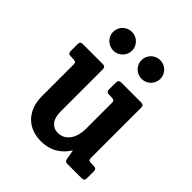

<svg xmlns="http://www.w3.org/2000/svg" viewBox="-204 -867 1013 1013"><g transform="rotate(45 302.5 -360.0)"><path d="M575.2 -18.6Q575.2 -10.3 570.6 -5.1Q565.9 0 556.2 0H449.2Q440.9 0 435.8 -3.4Q430.7 -6.8 429.2 -15.1L418.9 -71.8Q407.7 -53.2 392.6 -37.4Q377.4 -21.5 358.4 -10Q339.4 1.5 315.7 7.8Q292 14.2 264.2 14.2Q230 14.2 200.2 3.2Q170.4 -7.8 148.4 -29.5Q126.5 -51.3 113.8 -83.5Q101.1 -115.7 101.1 -158.2V-396Q101.1 -407.2 94.5 -410.6Q87.9 -414.1 67.4 -414.1H59.1Q40 -414.1 40 -433.1V-485.8Q40 -504.9 59.1 -504.9H209Q228 -504.9 228 -485.8V-171.9Q228 -126 247.1 -103Q266.1 -80.1 296.9 -80.1Q318.8 -80.1 335.7 -89.6Q352.5 -99.1 364 -115.5Q375.5 -131.8 381.3 -153.8Q387.2 -175.8 387.2 -200.2V-396Q387.2 -407.2 380.6 -410.6Q374 -414.1 353.5 -414.1H345.2Q326.2 -414.1 326.2 -433.1V-485.8Q326.2 -504.9 345.2 -504.9H495.1Q514.2 -504.9 514.2 -485.8V-108.9Q514.2 -97.7 520.5 -94.2Q526.9 -90.8 547.9 -90.8H556.2Q575.2 -90.8 575.2 -71.8ZM267.6 -664.1Q267.6 -649.4 262 -636.7Q256.3 -624 246.8 -614.5Q237.3 -605 224.6 -599.6Q211.9 -594.2 197.8 -594.2Q183.1 -594.2 170.2 -599.6Q157.2 -605 147.5 -614.5Q137.7 -624 132.1 -636.7Q126.5 -649.4 126.5 -664.1Q126.5 -678.7 132.1 -691.4Q137.7 -704.1 147.5 -713.6Q157.2 -723.1 170.2 -728.5Q183.1 -733.9 197.8 -733.9Q211.9 -733.9 224.6 -728.5Q237.3 -723.1 246.8 -713.6Q256.3 -704.1 262 -691.4Q267.6 -678.7 267.6 -664.1ZM478.5 -664.1Q478.5 -649.4 472.9 -636.7Q467.3 -624 457.8 -614.5Q448.2 -605 435.5 -599.6Q422.9 -594.2 408.7 -594.2Q394 -594.2 381.1 -599.6Q368.2 -605 358.6 -614.5Q349.1 -624 343.5 -636.7Q337.9 -649.4 337.9 -664.1Q337.9 -678.7 343.5 -691.4Q349.1 -704.1 358.6 -713.6Q368.2 -723.1 381.1 -728.5Q394 -733.9 408.7 -733.9Q422.9 -733.9 435.5 -728.5Q448.2 -723.1 457.8 -713.6Q467.3 -704.1 472.9 -691.4Q478.5 -678.7 478.5 -664.1Z"/></g></svg>

Font: New Telegraph
Style: Bold
Weight: 700
Designer: Frank Baranowski
Foundry: Frank Baranowski
Version: Version 3.001